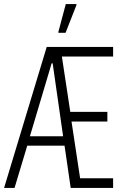

<svg xmlns="http://www.w3.org/2000/svg" viewBox="-22 -917 602 937"><path d="M-2 0 206 -688H530V-641H280L321 -371H502V-324H327L369 -47H530V0H323L293 -206H111L49 0ZM124 -252H286L235 -608H230ZM263 -757V-762L299 -897H351V-892L298 -757Z"/></svg>

Font: Saira ExtraCondensed Light
Style: Regular
Weight: 300
Width: 2
Designer: Hector Gatti with collaboration of the Omnibus-Type team
Foundry: Omnibus-Type
Version: Version 1.101